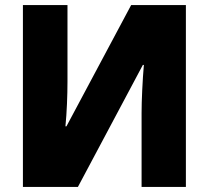

<svg xmlns="http://www.w3.org/2000/svg" viewBox="-20 -734 820 754"><path d="M70 0V-714H245V-413Q245 -373 243 -326Q241 -279 237 -238H241L495 -714H710V0H536V-290Q536 -327 538.5 -380Q541 -433 545 -479H541L286 0Z"/></svg>

Font: Noto Sans SemiCondensed Black
Style: Regular
Weight: 900
Width: 4
Designer: Monotype Design Team
Foundry: Monotype Imaging Inc.
Version: Version 2.013; ttfautohint (v1.8.4.7-5d5b)